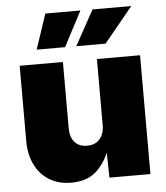

<svg xmlns="http://www.w3.org/2000/svg" viewBox="-54 -812 751 868"><g transform="rotate(-5 321.5 -378.0)"><path d="M234.9 7.8Q177.2 7.8 135.3 -18.1Q93.3 -43.9 70.6 -90.1Q47.9 -136.2 47.9 -196.3V-539.1H244.1V-238.3Q244.1 -198.2 264.2 -175.3Q284.2 -152.3 320.8 -152.3Q344.7 -152.3 362.1 -162.8Q379.4 -173.3 388.9 -192.9Q398.4 -212.4 398.4 -239.7V-539.1H594.2V0H408.2L405.3 -140.1H415.5Q396 -77.1 353.3 -34.7Q310.5 7.8 234.9 7.8ZM259.8 -605H130.9L184.1 -764.2H343.3ZM443.4 -605H310.5L398.4 -764.2H574.2Z"/></g></svg>

Font: Inter 18pt Black
Style: Regular
Weight: 900
Designer: Rasmus Andersson
Foundry: rsms
Version: Version 4.001;git-66647c0bb